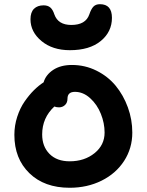

<svg xmlns="http://www.w3.org/2000/svg" viewBox="-20 -886 694 907"><path d="M310.1 -648.9Q228 -648.9 176 -692.1Q124 -735.4 124 -794.9Q124 -828.1 140.6 -844.5Q157.2 -860.8 186 -860.8Q205.6 -860.8 217.5 -850.8Q229.5 -840.8 236.8 -817.9Q254.4 -768.1 316.9 -768.1Q384.8 -768.1 401.9 -817.9Q410.6 -843.8 421.6 -855Q432.6 -866.2 452.1 -866.2Q508.8 -866.2 508.8 -801.8Q508.8 -735.8 456.1 -692.4Q403.3 -648.9 310.1 -648.9ZM309.1 1Q189.5 1 118.7 -67.9Q47.9 -136.7 47.9 -249Q47.9 -293 61.3 -334.2Q74.7 -375.5 96.2 -406.5Q117.7 -437.5 140.4 -460Q163.1 -482.4 186 -497.1Q196.3 -532.7 231.4 -555.9Q266.6 -579.1 319.8 -579.1Q381.8 -579.1 435.8 -552.2Q489.7 -525.4 526.4 -481Q563 -436.5 584 -378.9Q605 -321.3 605 -259.8Q605 -185.5 566.2 -125.7Q527.3 -65.9 459.7 -32.5Q392.1 1 309.1 1ZM179.2 -251Q179.2 -193.8 213.9 -158.9Q248.5 -124 309.1 -124Q378.9 -124 426.5 -162.4Q474.1 -200.7 474.1 -259.8Q474.1 -304.2 456.5 -348.1Q439 -392.1 406 -422.1Q373 -452.1 334 -452.1Q298.8 -452.1 298.8 -419.9Q298.8 -400.9 287.1 -389.9Q275.4 -378.9 258.8 -378.9Q246.1 -378.9 236.8 -382.8Q179.2 -329.6 179.2 -251Z"/></svg>

Font: Shantell Sans Irregular Bouncy
Style: Regular
Weight: 600
Designer: Stephen Nixon, Anya Danilova, Shantell Martin
Foundry: Arrow Type
Version: Version 1.006;[9816181b4]